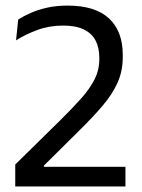

<svg xmlns="http://www.w3.org/2000/svg" viewBox="-20 -670 510 690"><path d="M34.8 0V-78.8L194.4 -235.7Q239.5 -280.1 271.2 -315.6Q302.9 -351.1 319.9 -385Q336.9 -418.9 336.9 -457.3V-462.6Q336.9 -499.2 323.1 -525Q309.2 -550.8 280.6 -564.4Q251.9 -578.1 206.8 -578.1Q156.9 -578.1 113.9 -562.1Q70.9 -546.1 37.7 -525L45.4 -599.9Q64.5 -612.1 90.6 -623.6Q116.6 -635.1 149.7 -642.5Q182.7 -649.9 223 -649.9Q322.1 -649.9 371.7 -603.8Q421.2 -557.8 421.2 -472.4V-465.5Q421.2 -415.2 403 -374.1Q384.9 -332.9 350.5 -292.2Q316.2 -251.5 267.3 -203.3L137.7 -74.8V-55.4L103.7 -70.6H430.8V0Z"/></svg>

Font: Anek Bangla Medium
Style: Regular
Weight: 500
Designer: Sulekha Rajkumar (Bangla), Yesha Goshar (Latin)
Foundry: Ek Type
Version: Version 1.003